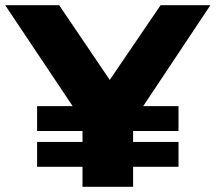

<svg xmlns="http://www.w3.org/2000/svg" viewBox="-40 -720 831 740"><path d="M648 -311H512L771 -700H579L383 -412L188 -700H-20L240 -311H103V-215H278V-173H103V-77H278V0H473V-77H648V-173H473V-215H648Z"/></svg>

Font: Montserrat-Alt1 ExtBd
Style: Regular
Weight: 800
Designer: Differentunic
Foundry: Differentunic
Version: Version 7.222